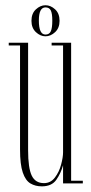

<svg xmlns="http://www.w3.org/2000/svg" viewBox="-20 -682 340 714"><path d="M135.5 11Q111.5 11 93.2 0.2Q75 -10.5 64.8 -40.2Q54.5 -70 54.5 -126.5V-513H12.5V-523H84.5V-123.5Q84.5 -57 98 -29Q111.5 -1 143.5 -1Q168.5 -1 184.2 -21.8Q200 -42.5 207.2 -69.8Q214.5 -97 214.5 -115.5V-513H172V-523H244.5V-10H288V0H214.5V-67.5Q206.5 -38 189.5 -13.5Q172.5 11 135.5 11ZM149 -547Q130 -547 113.5 -562.5Q97 -578 97 -604.5Q97 -632 113.5 -647.2Q130 -662.5 149 -662.5Q168.5 -662.5 185 -647.2Q201.5 -632 201.5 -604.5Q201.5 -578 185 -562.5Q168.5 -547 149 -547ZM149 -553.5Q163.5 -553.5 169 -565.8Q174.5 -578 174.5 -605.5Q174.5 -631.5 169 -643Q163.5 -654.5 149 -654.5Q124.5 -654.5 124.5 -605.5Q124.5 -553.5 149 -553.5Z"/></svg>

Font: Imbue 100pt Thin
Style: Regular
Weight: 100
Designer: Tyler Finck
Foundry: Etcetera Type Company
Version: Version 1.102; ttfautohint (v1.8.3)